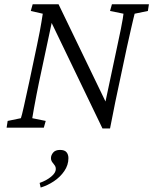

<svg xmlns="http://www.w3.org/2000/svg" viewBox="-20 -593 712 892"><path d="M467.8 -110.4 523.4 -372.1Q535.2 -426.8 541.5 -458Q547.9 -489.3 550.3 -505.4Q552.7 -521.5 553.7 -529.3L491.2 -542L500 -573.2H671.9L667 -542L605.5 -529.3Q603.5 -520.5 599.6 -505.4Q595.7 -490.2 588.9 -459.5Q582 -428.7 569.3 -372.1L515.6 -119.1Q510.7 -94.7 504.4 -62.5Q498 -30.3 491.2 3.9H456.1L213.9 -499H222.7L161.1 -210Q156.2 -188.5 149.9 -154.3Q143.6 -120.1 137.7 -89.4Q131.8 -58.6 129.9 -43.9L192.4 -31.2L183.6 0H10.7L15.6 -31.2L77.1 -43.9Q81.1 -54.7 90.8 -98.1Q100.6 -141.6 116.2 -213.9L152.3 -384.8Q167 -455.1 172.4 -489.7Q177.7 -524.4 178.7 -529.3L123 -542L131.8 -573.2H252L473.6 -114.3ZM168.9 278.3 164.1 256.8Q195.3 246.1 217.3 228Q239.3 210 239.3 192.4Q239.3 183.6 235.8 177.7Q232.4 171.9 228 167Q223.6 162.1 220.2 156.2Q216.8 150.4 216.8 141.6Q216.8 127.9 227.1 115.7Q237.3 103.5 258.8 103.5Q280.3 103.5 289.1 114.3Q297.9 125 297.9 141.6Q297.9 173.8 278.8 201.7Q259.8 229.5 230.5 249Q201.2 268.6 168.9 278.3Z"/></svg>

Font: Crimson Pro ExtraLight
Style: Italic
Weight: 250
Italic angle: -12°
Designer: Jacques Le Bailly
Foundry: Baron von Fonthausen
Version: Version 1.003